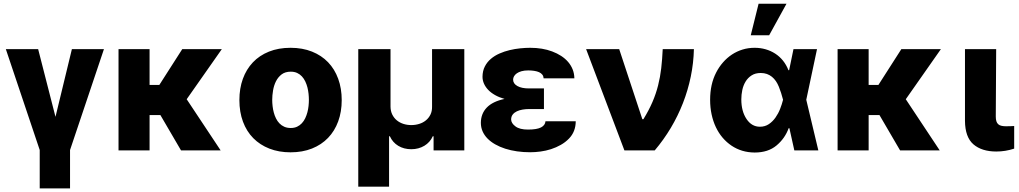

<svg xmlns="http://www.w3.org/2000/svg" viewBox="-20 -810 5487 1034"><path d="M11.4 -545.5H185.4L278.8 -180.8L367.2 -545.5H539.8L357.2 -2.1V204.5H193.9V-2.1Z M785.5 -545.5V-352.6H838.1L961.6 -545.5H1174.7L985.4 -275.6L1168.3 0H954.9L843.8 -190.3H785.5V0H618.3V-545.5Z M1269.2 -271Q1269.2 -333.5 1287.8 -385.1Q1306.5 -436.8 1341.8 -474.1Q1377.1 -511.4 1428.4 -532Q1479.8 -552.6 1544.7 -552.6Q1609 -552.6 1660.2 -532.1Q1711.3 -511.7 1746.8 -474.8Q1782.3 -437.9 1801.3 -385.8Q1820.3 -333.8 1820.3 -271Q1820.3 -208.1 1801.3 -156.2Q1782.3 -104.4 1746.8 -67.5Q1711.3 -30.5 1660.2 -10.1Q1609 10.3 1544.7 10.3Q1481.9 10.3 1430.9 -9.6Q1380 -29.5 1343.9 -66.1Q1307.9 -102.6 1288.5 -154.7Q1269.2 -206.7 1269.2 -271ZM1545.8 -120.7Q1565.3 -120.7 1580.1 -127.7Q1594.8 -134.6 1605.6 -146.3Q1616.5 -158 1623.8 -173.3Q1631 -188.6 1635.5 -205.4Q1639.9 -222.3 1641.7 -239.5Q1643.5 -256.7 1643.5 -272Q1643.5 -287.6 1641.7 -304.9Q1639.9 -322.1 1635.7 -339Q1631.4 -355.8 1624.1 -371.3Q1616.8 -386.7 1606 -398.4Q1595.2 -410.2 1580.3 -417.1Q1565.3 -424 1545.8 -424Q1516 -424 1496.6 -409.3Q1477.3 -394.5 1466.1 -372Q1454.9 -349.4 1450.5 -322.8Q1446 -296.2 1446 -272Q1446 -256 1448 -238.6Q1449.9 -221.2 1454.4 -204.4Q1458.8 -187.5 1466.3 -172.4Q1473.7 -157.3 1484.7 -145.8Q1495.7 -134.2 1510.8 -127.5Q1525.9 -120.7 1545.8 -120.7Z M1909.4 195.3V-545.5H2083.1V-235.4Q2083.5 -211.6 2092.5 -193.2Q2101.6 -174.7 2116.8 -162.1Q2132.1 -149.5 2152.3 -142.9Q2172.6 -136.4 2195 -136.4Q2217.3 -136.4 2237.7 -142.8Q2258.2 -149.1 2273.6 -161.8Q2289.1 -174.4 2298.1 -192.8Q2307.2 -211.3 2306.8 -235.4V-545.5H2480.5V0H2315V-76.3H2310.7Q2303.6 -60 2292.1 -47.1Q2280.5 -34.1 2265.4 -25Q2250.4 -16 2232.6 -11.2Q2214.8 -6.4 2195 -6.4Q2155.2 -6.4 2124.8 -24.7Q2094.5 -43 2079.5 -76.3H2075.3V195.3Z M2569.6 -148.8Q2570 -197.8 2601.4 -230.6Q2632.8 -263.5 2697.1 -277.3Q2669 -285.2 2646.8 -297.6Q2624.6 -310 2609.6 -325.6Q2594.5 -341.3 2586.5 -359.4Q2578.5 -377.5 2578.5 -396.7Q2578.8 -428.3 2591.1 -452.1Q2603.3 -475.9 2623.6 -493.1Q2643.8 -510.3 2670.1 -521.8Q2696.4 -533.4 2724.8 -540.1Q2753.2 -546.9 2781.6 -549.7Q2810 -552.6 2834.9 -552.6Q2901.6 -552.6 2953.5 -533Q2980.1 -523.1 3002 -508.9Q3023.8 -494.7 3039.4 -476.6Q3055 -458.5 3063.9 -436.3Q3072.8 -414.1 3073.2 -388.1H2907.7Q2907 -399.9 2900.6 -408Q2894.2 -416.2 2883.2 -421.2Q2872.2 -426.1 2857.2 -428.4Q2842.3 -430.8 2824.6 -430.8Q2804 -430.8 2788.7 -426.5Q2773.4 -422.2 2763.3 -415.1Q2753.2 -408 2748.2 -399.1Q2743.3 -390.3 2743.3 -380.7Q2743.6 -359.4 2766.5 -346.6Q2789.4 -333.8 2828.1 -333.8H2909.4V-222.7H2828.1Q2811.1 -222.7 2794.2 -219.8Q2777.3 -217 2763.7 -210.6Q2750 -204.2 2741.5 -193.5Q2733 -182.9 2732.6 -166.9Q2733 -146.3 2756 -129.3Q2778.4 -112.2 2823.5 -112.2Q2871.4 -112.2 2893.8 -123.9Q2916.2 -135.7 2917.6 -157H3080.6Q3080.3 -100.9 3044.4 -63.9Q3024.9 -43.7 3000 -29.7Q2975.1 -15.6 2947.6 -6.7Q2920.1 2.1 2891.3 6Q2862.6 9.9 2835.2 9.9Q2761.4 9.9 2701 -9.2Q2671.2 -18.8 2646.8 -32.7Q2622.5 -46.5 2605.3 -64.1Q2588.1 -81.7 2578.8 -103Q2569.6 -124.3 2569.6 -148.8Z M3136.4 -545.5H3314.6L3439.3 -168H3445Q3474.8 -216.6 3493.8 -260.8Q3512.8 -305 3524.1 -350Q3535.5 -394.9 3541 -442.6Q3546.5 -490.4 3549 -545.5H3717Q3715.2 -470.5 3700.1 -397.4Q3685 -324.2 3658 -255Q3631 -185.7 3592.7 -121.4Q3554.3 -57.2 3506 0H3342.7Z M3804.3 -272.7Q3804.3 -356.5 3836.6 -419Q3852.3 -449.6 3873.8 -474.1Q3895.2 -498.6 3921.7 -516.2Q3948.2 -533.7 3978.9 -543.1Q4009.6 -552.6 4044 -552.6Q4074.9 -552.6 4103 -544.6Q4131 -536.6 4154.7 -521.3Q4178.3 -506 4196.6 -483.5Q4214.8 -460.9 4226.2 -431.8H4229.8L4253.2 -545.5H4380L4322.1 -272.7L4387.1 0H4257.8L4231.2 -119.7H4227.3Q4207.4 -64.6 4161.9 -26.6Q4116.5 11.4 4044.4 11.4H4043Q3974.1 10.7 3920.1 -25.2Q3893.1 -43.3 3871.6 -68.5Q3850.1 -93.8 3835.2 -125.2Q3820.3 -156.6 3812.3 -193.9Q3804.3 -231.2 3804.3 -272.7ZM3972.3 -274.9Q3972.3 -210.9 4000.4 -169Q4028.1 -127.5 4072.4 -127.5Q4099.8 -127.5 4120.6 -141.5Q4141.3 -155.5 4156.4 -177Q4171.5 -198.5 4181.3 -223.7Q4191.1 -248.9 4196.7 -271.3L4197.1 -272.7L4196.7 -274.1Q4187.5 -310.4 4174.4 -343Q4167.6 -359.7 4158.4 -373.2Q4149.1 -386.7 4137.1 -396.5Q4125 -406.2 4110.1 -411.6Q4095.2 -416.9 4077.1 -416.9Q4047.9 -416.9 4027.9 -404.1Q4007.8 -391.3 3995.4 -370.9Q3983 -350.5 3977.6 -325.3Q3972.3 -300.1 3972.3 -274.9ZM4065.3 -789.8H4215.6L4122.2 -620H4023.1Z M4658 -545.5V-352.6H4710.6L4834.2 -545.5H5047.2L4858 -275.6L5040.8 0H4827.4L4716.3 -190.3H4658V0H4490.8V-545.5Z M5176.8 -545.5H5344.8L5342.7 -182.5Q5342.7 -167.3 5345.9 -157.1Q5349.1 -147 5355.8 -141Q5362.6 -134.9 5373 -132.5Q5383.5 -130 5398.1 -130Q5413.7 -130 5423.1 -130.5Q5432.5 -131 5441.8 -131.4V-9.6Q5394.9 6 5345.5 6Q5267.4 6 5222.3 -32.7Q5177.6 -71.4 5176.8 -158.7Z"/></svg>

Font: Inter P Extra Bold
Style: Regular
Weight: 800
Designer: Rasmus Andersson
Foundry: rsms
Version: Version 3.018;git-588b23468